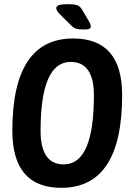

<svg xmlns="http://www.w3.org/2000/svg" viewBox="-20 -891 624 918"><path d="M273 7Q39 7 39 -266Q39 -707 330 -707Q564 -707 564 -436Q564 7 273 7ZM285 -105Q429 -105 429 -435Q429 -595 318 -595Q174 -595 174 -266Q174 -105 285 -105ZM380 -750Q356 -750 344.5 -753.5Q333 -757 322 -768L269 -820Q249 -840 249 -852Q249 -863 263 -867Q277 -871 308 -871Q335 -871 349 -866Q363 -861 373 -844L407 -786Q414 -773 414 -764Q414 -757 407.5 -753.5Q401 -750 380 -750Z"/></svg>

Font: Asap Condensed Condensed SemiBold
Style: Italic
Weight: 600
Width: 3
Italic angle: -6°
Designer: Pablo Cosgaya
Foundry: Omnibus-Type
Version: Version 3.001; ttfautohint (v1.8.4.7-5d5b)